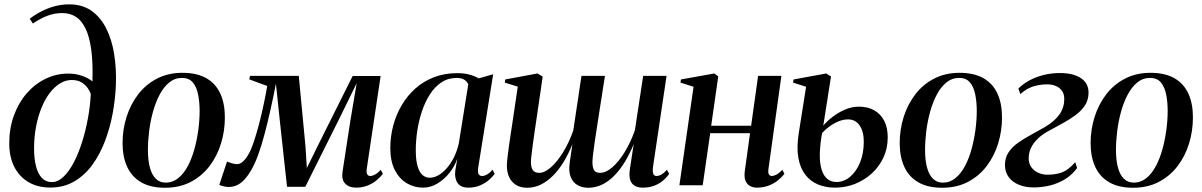

<svg xmlns="http://www.w3.org/2000/svg" viewBox="-20 -851 5522 882"><path d="M211.5 10.5Q152.5 10.5 110.2 -14.8Q68 -40 45.2 -85.5Q22.5 -131 22.5 -192.5Q22.5 -262 44 -320.8Q65.5 -379.5 103 -422.5Q140.5 -465.5 189.5 -489.2Q238.5 -513 294 -513Q326.5 -513 356 -503Q385.5 -493 404.5 -477Q407.5 -562.5 399.2 -622.5Q391 -682.5 373 -719.8Q355 -757 328.2 -774Q301.5 -791 266 -791Q231.5 -791 199.5 -779.2Q167.5 -767.5 131 -743L116.5 -765Q141.5 -784 170.8 -799Q200 -814 232 -822.5Q264 -831 298 -831Q358 -831 399.8 -801.8Q441.5 -772.5 467.5 -721.2Q493.5 -670 504.2 -603.8Q515 -537.5 512.5 -463Q510 -398 497.8 -331Q485.5 -264 462.2 -202.8Q439 -141.5 404 -93.5Q369 -45.5 321 -17.5Q273 10.5 211.5 10.5ZM218 -14.5Q246 -14.5 271.5 -38.8Q297 -63 318.8 -104.5Q340.5 -146 357 -198.2Q373.5 -250.5 384 -307.8Q394.5 -365 397 -419.5Q393 -432 382.5 -447Q372 -462 354 -472.8Q336 -483.5 309.5 -483.5Q281.5 -483.5 255.8 -467.8Q230 -452 208.2 -423.5Q186.5 -395 170.5 -355.5Q154.5 -316 145.5 -268.8Q136.5 -221.5 136.5 -169Q136.5 -123.5 145 -88.8Q153.5 -54 171.8 -34.2Q190 -14.5 218 -14.5Z M818 -516.5Q884.5 -516.5 927.8 -491.8Q971 -467 992 -421.2Q1013 -375.5 1013 -311.5Q1013 -249.5 995.2 -191.8Q977.5 -134 942.5 -88Q907.5 -42 856 -15.2Q804.5 11.5 738 11.5Q671.5 11.5 628.2 -13.8Q585 -39 564 -85Q543 -131 543 -193.5Q543 -256.5 561.5 -314.5Q580 -372.5 615.2 -418.2Q650.5 -464 701.8 -490.2Q753 -516.5 818 -516.5ZM815.5 -493Q783 -493 757.5 -472.2Q732 -451.5 713.5 -416.5Q695 -381.5 683 -338.5Q671 -295.5 665.2 -249.5Q659.5 -203.5 659.5 -161.5Q659.5 -114 668.8 -80.5Q678 -47 696.2 -29.5Q714.5 -12 741.5 -12Q773.5 -12 799 -32.8Q824.5 -53.5 843 -88.5Q861.5 -123.5 873.2 -166.5Q885 -209.5 891 -254.8Q897 -300 897 -341.5Q897 -382 890.2 -416.2Q883.5 -450.5 866.2 -471.8Q849 -493 815.5 -493Z M1615.5 11Q1584 11 1566 -7.2Q1548 -25.5 1553.5 -62L1589.5 -296.5L1618.5 -469L1543.5 -315.5L1382.5 7H1298.5L1264 -310L1247.5 -466.5Q1234.5 -399.5 1221.2 -340.8Q1208 -282 1194.5 -232Q1181 -182 1166.8 -142.2Q1152.5 -102.5 1136.5 -74Q1113.5 -32.5 1088.2 -12.2Q1063 8 1030 8Q1022 8 1012.8 6.2Q1003.5 4.5 996.5 2Q989.5 -0.5 987.5 -2.5L1023 -109Q1027 -107 1034.8 -104.2Q1042.5 -101.5 1051.8 -99.2Q1061 -97 1068.5 -97Q1075 -97 1081.5 -99.5Q1088 -102 1094.2 -107.2Q1100.5 -112.5 1107.2 -120.8Q1114 -129 1120.5 -140.5Q1133.5 -162.5 1146.2 -200.5Q1159 -238.5 1170.8 -284Q1182.5 -329.5 1192 -374.8Q1201.5 -420 1207.5 -456L1125 -486.5L1128.5 -502.5H1352.5L1383.5 -176.5L1389.5 -79L1437.5 -176.5L1600 -502H1728.5L1664.5 -74Q1663 -62 1665 -55Q1667 -48 1671.5 -45.2Q1676 -42.5 1681 -42.5Q1690 -42.5 1702.5 -49Q1715 -55.5 1729 -71L1739 -52.5Q1727.5 -37.5 1709.8 -22.8Q1692 -8 1668.2 1.5Q1644.5 11 1615.5 11Z M2176.5 -79.5Q2174 -58.5 2179 -50.5Q2184 -42.5 2195 -42.5Q2205 -42.5 2217.5 -49.5Q2230 -56.5 2242.5 -71.5L2252.5 -52.5Q2243 -39 2226 -24.2Q2209 -9.5 2185.2 0.8Q2161.5 11 2132 11Q2096 11 2081.5 -11.2Q2067 -33.5 2071.5 -67L2080.5 -121.5Q2069 -87.5 2045 -57.2Q2021 -27 1989.5 -8Q1958 11 1923.5 11Q1882.5 11 1848.2 -9.5Q1814 -30 1793.5 -70.2Q1773 -110.5 1773 -171Q1773 -223.5 1786.2 -273.5Q1799.5 -323.5 1825 -367.2Q1850.5 -411 1887.8 -444.2Q1925 -477.5 1973.5 -496.2Q2022 -515 2080.5 -515Q2110.5 -515 2134.8 -508.8Q2159 -502.5 2179.5 -491L2245.5 -510ZM2131 -463Q2127 -475.5 2113.8 -484.2Q2100.5 -493 2078.5 -493Q2038.5 -493 2008 -472.8Q1977.5 -452.5 1955.2 -418Q1933 -383.5 1918.5 -340.2Q1904 -297 1897 -250.8Q1890 -204.5 1890 -161.5Q1890 -114.5 1898.5 -86.5Q1907 -58.5 1921.5 -46.5Q1936 -34.5 1954.5 -34.5Q1974 -34.5 1994 -46Q2014 -57.5 2032.5 -78.5Q2051 -99.5 2065.2 -128.2Q2079.5 -157 2087.5 -191.5Z M2440.5 -277Q2438 -261 2434.5 -236.5Q2431 -212 2427.5 -186.2Q2424 -160.5 2421.5 -139Q2419 -117.5 2419 -108Q2419 -82.5 2427.5 -69.8Q2436 -57 2457 -57Q2481.5 -57 2510.2 -82Q2539 -107 2566.5 -151.2Q2594 -195.5 2613.5 -251.5Q2617 -274.5 2621 -301.5Q2625 -328.5 2628.5 -351.5Q2632.5 -374.5 2636.2 -401.5Q2640 -428.5 2644 -455.2Q2648 -482 2651 -502.5H2759Q2748.5 -436.5 2739.8 -379.8Q2731 -323 2723.8 -277Q2716.5 -231 2711.5 -196.2Q2706.5 -161.5 2704 -139Q2701.5 -116.5 2701.5 -107Q2701.5 -83 2708.5 -70Q2715.5 -57 2737 -57Q2763 -57 2792.2 -82Q2821.5 -107 2848.8 -151Q2876 -195 2896.5 -252L2934.5 -502.5H3042L2979 -79.5Q2977.5 -61.5 2981.2 -52Q2985 -42.5 2996 -42.5Q3006.5 -42.5 3018.8 -49.5Q3031 -56.5 3043.5 -71L3054 -52.5Q3042.5 -35.5 3025.2 -21Q3008 -6.5 2985 2.2Q2962 11 2933.5 11Q2897 11 2882 -10.2Q2867 -31.5 2873.5 -74L2891 -189Q2872.5 -143.5 2849.8 -106.5Q2827 -69.5 2800.8 -43Q2774.5 -16.5 2744.8 -2.5Q2715 11.5 2682.5 11.5Q2654.5 11.5 2633.2 -0.5Q2612 -12.5 2601.8 -37.8Q2591.5 -63 2597 -103L2609.5 -189Q2592 -145 2569.8 -108.2Q2547.5 -71.5 2521 -44.8Q2494.5 -18 2464.8 -3.2Q2435 11.5 2402 11.5Q2371.5 11.5 2350.8 -1.2Q2330 -14 2319.2 -36.8Q2308.5 -59.5 2308.5 -90Q2308.5 -102 2311.2 -126.8Q2314 -151.5 2318 -180.2Q2322 -209 2325.8 -233.8Q2329.5 -258.5 2331.5 -270.5L2358.5 -453L2299 -471.5L2301 -486L2449 -513.5L2473 -499Z M3510 -74Q3507.5 -55.5 3512.8 -49Q3518 -42.5 3525 -42.5Q3534.5 -42.5 3547 -49Q3559.5 -55.5 3573.5 -71L3583.5 -52.5Q3572 -37.5 3554 -22.8Q3536 -8 3511.5 1.5Q3487 11 3455.5 11Q3440.5 11 3426.5 4Q3412.5 -3 3405 -20Q3397.5 -37 3401.5 -66L3425.5 -239H3242.5L3208 0H3101L3166 -452.5L3106 -471.5L3108 -486L3261.5 -513.5L3279.5 -500L3247 -273.5H3430.5L3462.5 -502.5H3569.5Z M3816 11Q3773 11 3738 -3.5Q3703 -18 3679.5 -48.2Q3656 -78.5 3647.5 -125.5Q3639 -172.5 3649 -237.5L3683 -452.5L3623 -471.5L3625.5 -486L3775.5 -513.5L3797.5 -500L3762 -274Q3779 -294.5 3804.8 -314.2Q3830.5 -334 3861.5 -347.5Q3892.5 -361 3925.5 -361Q3966.5 -361 3996 -344.2Q4025.5 -327.5 4041.8 -296.2Q4058 -265 4058 -220.5Q4058 -170 4038.5 -127.8Q4019 -85.5 3985 -54.5Q3951 -23.5 3907.5 -6.2Q3864 11 3816 11ZM3822.5 -15Q3856.5 -15 3885 -38.8Q3913.5 -62.5 3930.8 -104.5Q3948 -146.5 3948 -200.5Q3948 -247 3928.8 -274.8Q3909.5 -302.5 3876 -302.5Q3854 -302.5 3832 -293.5Q3810 -284.5 3790.8 -270.5Q3771.5 -256.5 3757 -240.5Q3752.5 -220.5 3749.8 -196Q3747 -171.5 3746 -146Q3745 -102 3754 -72.8Q3763 -43.5 3780.5 -29.2Q3798 -15 3822.5 -15Z M4388 -516.5Q4454.5 -516.5 4497.8 -491.8Q4541 -467 4562 -421.2Q4583 -375.5 4583 -311.5Q4583 -249.5 4565.2 -191.8Q4547.5 -134 4512.5 -88Q4477.5 -42 4426 -15.2Q4374.5 11.5 4308 11.5Q4241.5 11.5 4198.2 -13.8Q4155 -39 4134 -85Q4113 -131 4113 -193.5Q4113 -256.5 4131.5 -314.5Q4150 -372.5 4185.2 -418.2Q4220.5 -464 4271.8 -490.2Q4323 -516.5 4388 -516.5ZM4385.5 -493Q4353 -493 4327.5 -472.2Q4302 -451.5 4283.5 -416.5Q4265 -381.5 4253 -338.5Q4241 -295.5 4235.2 -249.5Q4229.5 -203.5 4229.5 -161.5Q4229.5 -114 4238.8 -80.5Q4248 -47 4266.2 -29.5Q4284.5 -12 4311.5 -12Q4343.5 -12 4369 -32.8Q4394.5 -53.5 4413 -88.5Q4431.5 -123.5 4443.2 -166.5Q4455 -209.5 4461 -254.8Q4467 -300 4467 -341.5Q4467 -382 4460.2 -416.2Q4453.5 -450.5 4436.2 -471.8Q4419 -493 4385.5 -493Z M4729 10Q4690.5 10 4660.5 -2.2Q4630.5 -14.5 4613.5 -37.8Q4596.5 -61 4596.5 -92.5Q4596.5 -126.5 4613 -151.2Q4629.5 -176 4656.8 -195.2Q4684 -214.5 4716.2 -231.8Q4748.5 -249 4780.5 -267.5Q4826 -295 4847.5 -326.2Q4869 -357.5 4869 -396.5Q4869 -420 4857.5 -435Q4846 -450 4828.5 -456.8Q4811 -463.5 4791 -463.5Q4757.5 -463.5 4727.2 -454.2Q4697 -445 4667.5 -419L4658 -444Q4679.5 -466 4709.5 -482Q4739.5 -498 4775.2 -506.8Q4811 -515.5 4848.5 -515.5Q4910 -515.5 4945.2 -492.2Q4980.5 -469 4980.5 -425.5Q4980.5 -392 4963.8 -366.5Q4947 -341 4919 -320.8Q4891 -300.5 4857.2 -282.2Q4823.5 -264 4790 -245.5Q4765.5 -231.5 4746.2 -212.8Q4727 -194 4716.2 -171.8Q4705.5 -149.5 4705.5 -123.5Q4705.5 -100 4717.5 -83.2Q4729.5 -66.5 4749.2 -57.5Q4769 -48.5 4791.5 -48.5Q4829.5 -48.5 4858.2 -59Q4887 -69.5 4919.5 -106L4928 -79Q4903.5 -46 4870.5 -26.5Q4837.5 -7 4801.2 1.5Q4765 10 4729 10Z M5265 -516.5Q5331.5 -516.5 5374.8 -491.8Q5418 -467 5439 -421.2Q5460 -375.5 5460 -311.5Q5460 -249.5 5442.2 -191.8Q5424.5 -134 5389.5 -88Q5354.5 -42 5303 -15.2Q5251.5 11.5 5185 11.5Q5118.5 11.5 5075.2 -13.8Q5032 -39 5011 -85Q4990 -131 4990 -193.5Q4990 -256.5 5008.5 -314.5Q5027 -372.5 5062.2 -418.2Q5097.5 -464 5148.8 -490.2Q5200 -516.5 5265 -516.5ZM5262.5 -493Q5230 -493 5204.5 -472.2Q5179 -451.5 5160.5 -416.5Q5142 -381.5 5130 -338.5Q5118 -295.5 5112.2 -249.5Q5106.5 -203.5 5106.5 -161.5Q5106.5 -114 5115.8 -80.5Q5125 -47 5143.2 -29.5Q5161.5 -12 5188.5 -12Q5220.5 -12 5246 -32.8Q5271.5 -53.5 5290 -88.5Q5308.5 -123.5 5320.2 -166.5Q5332 -209.5 5338 -254.8Q5344 -300 5344 -341.5Q5344 -382 5337.2 -416.2Q5330.5 -450.5 5313.2 -471.8Q5296 -493 5262.5 -493Z"/></svg>

Font: Merriweather 144pt Medium
Style: Italic
Weight: 500
Italic angle: -7.8°
Version: Version 2.101